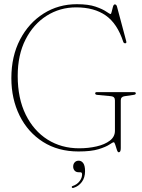

<svg xmlns="http://www.w3.org/2000/svg" viewBox="-20 -730 695 938"><path d="M570 -6Q570 14 560 14Q555 14 551 1.8Q547 -10.5 543.2 -22.8Q539.5 -35 535.5 -35Q531 -35 514.5 -23.8Q498 -12.5 461.8 -1.2Q425.5 10 363.5 10Q263.5 10 189.8 -37Q116 -84 75.8 -165.2Q35.5 -246.5 35.5 -348Q35.5 -455.5 78 -536.8Q120.5 -618 193 -663.8Q265.5 -709.5 355.5 -709.5Q412 -709.5 446.8 -697.5Q481.5 -685.5 498.8 -673.5Q516 -661.5 520.5 -661.5Q523 -661.5 525.8 -673.2Q528.5 -685 531.8 -696.8Q535 -708.5 541 -708.5Q548.5 -708.5 551.5 -698L596.5 -529.5Q599.5 -519 592.5 -518.5Q584.5 -518 582 -526Q553 -615 496.5 -654.5Q440 -694 352 -694Q272.5 -694 207.8 -653Q143 -612 104.8 -537Q66.5 -462 66.5 -359Q66.5 -249.5 105.5 -170.2Q144.5 -91 212.2 -48.2Q280 -5.5 366.5 -5.5Q412 -5.5 452 -14.8Q492 -24 516.8 -43Q541.5 -62 541.5 -91V-239.5Q541.5 -258 523 -260L454.5 -266.5Q445 -267.5 445 -274Q445 -280 453.5 -280H634.5Q643.5 -280 643.5 -274Q643.5 -268 633 -266.5L588.5 -260Q570 -257.5 570 -239.5ZM364.5 111.5Q351.5 111.5 344.5 103.5Q337.5 95.5 337.5 84Q337.5 71 345 63Q352.5 55 364.5 55Q378 55 386.8 67.2Q395.5 79.5 395.5 106.5Q395.5 138 379.8 159Q364 180 340 187.5Q333 190 331 185.5Q329 180.5 335.5 178.5Q356.5 171.5 368.8 155.2Q381 139 381 122Q381 111.5 372.5 111.5Z"/></svg>

Font: Fraunces 144pt Soft Thin
Style: Regular
Weight: 100
Version: Version 1.000;[0bf87f6ff]